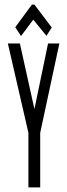

<svg xmlns="http://www.w3.org/2000/svg" viewBox="-20 -811 290 831"><path d="M71 -655 124 -726 181 -656 204 -692 129 -791H118L46 -693ZM103 0H154V-236L237 -623H188L129 -339L66 -623H14L103 -236Z"/></svg>

Font: Inconsolata UltraCondensed Thin
Style: Regular
Weight: 100
Width: 1
Monospace: yes
Designer: Raph Levien, Cyreal, Brenton Simpson
Foundry: Raph Levien, Cyreal, Google
Version: Version 3.100